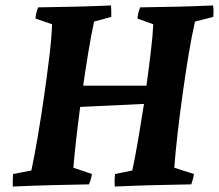

<svg xmlns="http://www.w3.org/2000/svg" viewBox="-20 -677 803 704"><path d="M27 7Q26 -16 28 -39L95 -52Q106 -103 118 -173.5Q130 -244 141 -320Q152 -396 160.5 -466Q169 -536 171 -588L110 -609Q112 -632 120 -650Q187 -651 253.5 -652.5Q320 -654 387 -657Q388 -647 388 -636.5Q388 -626 388 -615L325 -598Q314 -547 304 -486.5Q294 -426 285 -363H517Q526 -428 533 -487Q540 -546 542 -588L484 -609Q486 -631 494 -650Q561 -651 628 -652.5Q695 -654 761 -657Q763 -647 763 -636.5Q763 -626 762 -615L695 -598Q683 -546 671.5 -476.5Q660 -407 649.5 -331.5Q639 -256 631 -186Q623 -116 619 -62L691 -39Q688 -18 681 -1Q608 0 537.5 2Q467 4 401 7Q399 -16 402 -39L465 -52Q475 -97 486 -161.5Q497 -226 508 -296L274 -285Q266 -225 259.5 -167.5Q253 -110 249 -62L317 -39Q314 -18 306 -1Q234 0 163.5 2Q93 4 27 7Z"/></svg>

Font: Labrada
Style: Bold Italic
Weight: 700
Italic angle: -7°
Designer: Mercedes Jáuregui
Foundry: Omnibus-Type Team
Version: Version 1.000; ttfautohint (v1.8.4.7-5d5b)